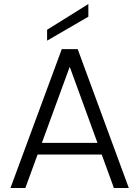

<svg xmlns="http://www.w3.org/2000/svg" viewBox="-20 -934 692 954"><path d="M366 -690 620 0H546L309 -650H344L106 0H32L287 -690ZM146 -224H502L521 -166H128ZM419 -914V-851L214 -732V-786Z"/></svg>

Font: Parkinsans Light
Style: Regular
Weight: 300
Designer: Red Stone, Indian Type Foundry
Foundry: Indian Type Foundry
Version: Version 1.000